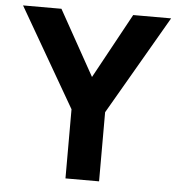

<svg xmlns="http://www.w3.org/2000/svg" viewBox="-51 -748 744 797"><g transform="rotate(5 321.0 -350.0)"><path d="M251 -288 13 -700H173L324 -429L472 -700H630L391 -288V0H251Z"/></g></svg>

Font: Moderustic SemiBold
Style: Regular
Weight: 600
Designer: Tural Alisoy
Foundry: TAFT Foundry
Version: Version 2.120